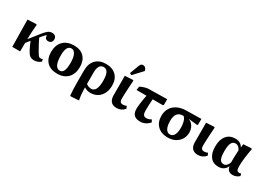

<svg xmlns="http://www.w3.org/2000/svg" viewBox="7 -1872 4381 3153"><g transform="rotate(30 2197.5 -296.0)"><path d="M494 14Q441 14 410 -9Q379 -32 348 -92Q332 -122 313 -163.5Q294 -205 282 -237L222 -161L221 0H72L64 -513L226 -521L238 -513Q232 -436 227.5 -369Q223 -302 222 -232L376 -426Q422 -484 454.5 -506Q487 -528 527 -528Q565 -528 587 -507Q609 -486 609 -451Q609 -415 589 -394.5Q569 -374 534 -374Q501 -374 484 -394Q467 -414 472 -447Q451 -445 413 -397L378 -354Q394 -319 417.5 -273.5Q441 -228 479 -162Q501 -122 515.5 -101.5Q530 -81 542 -74.5Q554 -68 570 -68Q584 -68 606 -76L616 -35Q594 -13 560 0.5Q526 14 494 14Z M927 14Q803 14 734 -54.5Q665 -123 665 -246Q665 -379 738.5 -453.5Q812 -528 945 -528Q1065 -528 1132.5 -459Q1200 -390 1200 -269Q1200 -137 1127.5 -61.5Q1055 14 927 14ZM942 -51Q988 -51 1010.5 -98.5Q1033 -146 1033 -249Q1033 -353 1005.5 -408.5Q978 -464 929 -464Q832 -464 832 -279Q832 -51 942 -51Z M1309 224 1296 216Q1291 167 1288.5 100Q1286 33 1286 -26V-256Q1286 -383 1355.5 -455.5Q1425 -528 1547 -528Q1671 -528 1741 -459Q1811 -390 1811 -268Q1811 -183 1779 -119.5Q1747 -56 1690 -21Q1633 14 1557 14Q1523 14 1493.5 4.5Q1464 -5 1441 -20H1439Q1440 111 1461 215ZM1535 -51Q1589 -51 1616.5 -103Q1644 -155 1644 -264Q1644 -367 1618.5 -415.5Q1593 -464 1540 -464Q1491 -464 1465 -424Q1439 -384 1439 -307V-87Q1454 -72 1482 -61.5Q1510 -51 1535 -51Z M2055 14Q1910 14 1910 -148Q1910 -171 1910 -210Q1910 -249 1910 -294.5Q1910 -340 1910 -384Q1910 -428 1910 -462.5Q1910 -497 1909 -513L2059 -521L2072 -513Q2067 -445 2063 -377.5Q2059 -310 2056.5 -254Q2054 -198 2054 -165Q2054 -123 2069.5 -104.5Q2085 -86 2119 -86Q2157 -86 2184 -102L2204 -57Q2145 14 2055 14ZM1997 -574 1961 -594 2024 -761Q2035 -791 2048.5 -803.5Q2062 -816 2084 -816Q2130 -816 2153 -758V-742Z M2500 14Q2346 14 2346 -139Q2346 -177 2355.5 -250.5Q2365 -324 2382 -407H2192L2203 -476Q2222 -487 2248.5 -497Q2275 -507 2301.5 -513.5Q2328 -520 2346 -521L2705 -528V-416L2692 -407H2499Q2495 -357 2492.5 -298.5Q2490 -240 2490 -187Q2490 -134 2507 -110Q2524 -86 2562 -86Q2610 -86 2651 -115L2676 -72Q2642 -30 2596.5 -8Q2551 14 2500 14Z M3025 14Q2901 14 2829.5 -55.5Q2758 -125 2758 -245Q2758 -329 2796 -391Q2834 -453 2904 -487.5Q2974 -522 3071 -523L3353 -528V-416L3340 -407L3175 -425V-423Q3228 -405 3261 -352.5Q3294 -300 3294 -235Q3294 -162 3259.5 -106Q3225 -50 3164.5 -18Q3104 14 3025 14ZM3030 -48Q3081 -48 3108 -96Q3135 -144 3135 -233Q3135 -300 3120 -349.5Q3105 -399 3076 -424H3063Q2924 -424 2924 -243Q2924 -151 2952 -99.5Q2980 -48 3030 -48Z M3596 14Q3451 14 3451 -148Q3451 -171 3451 -210Q3451 -249 3451 -294.5Q3451 -340 3451 -384Q3451 -428 3451 -462.5Q3451 -497 3450 -513L3600 -521L3613 -513Q3608 -445 3604 -377.5Q3600 -310 3597.5 -254Q3595 -198 3595 -165Q3595 -123 3610.5 -104.5Q3626 -86 3660 -86Q3698 -86 3725 -102L3745 -57Q3686 14 3596 14Z M3984 14Q3884 14 3829.5 -55.5Q3775 -125 3775 -251Q3775 -381 3835 -454.5Q3895 -528 4000 -528Q4104 -528 4147 -448H4149L4156 -512L4306 -521L4318 -513Q4299 -412 4288.5 -324.5Q4278 -237 4278 -171Q4278 -116 4289.5 -93.5Q4301 -71 4330 -71Q4345 -71 4367 -78L4378 -36Q4355 -13 4322 0.5Q4289 14 4256 14Q4158 14 4142 -84H4140Q4095 14 3984 14ZM4039 -65Q4098 -65 4132 -148Q4132 -208 4134 -270.5Q4136 -333 4139 -384Q4126 -418 4100 -439Q4074 -460 4043 -460Q3992 -460 3968 -412.5Q3944 -365 3944 -263Q3944 -155 3966 -110Q3988 -65 4039 -65Z"/></g></svg>

Font: Literata 36pt
Style: Bold
Weight: 700
Designer: Latin by Veronika Burian and Jose Scaglione. Greek by Irene Vlachou. Cyrillic by Vera Evstafieva.
Foundry: TypeTogether
Version: Version 3.002